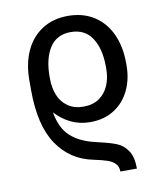

<svg xmlns="http://www.w3.org/2000/svg" viewBox="-85 -606 770 902"><g transform="rotate(-10 300.0 -155.5)"><path d="M301.8 149.4Q192.9 127.9 131.1 36.4Q69.3 -55.2 69.3 -224.6V-270.5Q69.3 -349.1 96.7 -409.4Q124 -469.7 176.3 -503.4Q228.5 -537.1 299.8 -537.1Q371.1 -537.1 423.6 -503.7Q476.1 -470.2 503.7 -409.9Q531.2 -349.6 531.2 -271.5V-260.7Q531.2 -194.3 505.6 -141.4Q480 -88.4 431.9 -57.9Q383.8 -27.3 318.4 -27.3Q268.1 -27.3 226.3 -47.4Q184.6 -67.4 152.3 -103Q166 -24.4 209.2 13.9Q252.4 52.2 322.3 68.4L341.8 73.2Q394 85 424.3 97.4Q454.6 109.9 474.9 140.1Q495.1 170.4 495.1 225.6H416Q416 201.7 402.3 187.7Q388.7 173.8 366 166Q343.3 158.2 301.8 149.4ZM434.6 -260.7V-271.5Q434.6 -356.4 400.9 -408.2Q367.2 -460 299.8 -460Q232.4 -460 199.2 -408.4Q166 -356.9 166 -271.5V-260.7Q166 -217.3 180.4 -181.9Q194.8 -146.5 224.9 -125.5Q254.9 -104.5 299.8 -104.5Q344.2 -104.5 374.5 -125.7Q404.8 -147 419.7 -182.4Q434.6 -217.8 434.6 -260.7Z"/></g></svg>

Font: Pretendard
Style: Regular
Weight: 400
Designer: Base glyphs from Inter by Rasmus Andersson; Hangeul glyphs from Noto Sans CJK(Source Han Sans) by Jang Soo-young and Kan
Foundry: Kil Hyung-jin
Version: Version 1.309